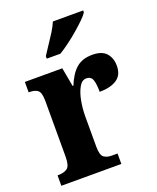

<svg xmlns="http://www.w3.org/2000/svg" viewBox="-142 -850 763 935"><g transform="rotate(-20 239.5 -383.0)"><path d="M12 0V-54H16Q46 -54 63 -66.5Q80 -79 80 -126V-414Q80 -458 65.5 -470Q51 -482 22 -482H18V-536H212L230 -438H234Q256 -493 287.5 -520.5Q319 -548 371 -548Q421 -548 443.5 -522.5Q466 -497 466 -457Q466 -409 433 -387.5Q400 -366 344 -366Q344 -407 336.5 -428.5Q329 -450 304 -450Q282 -450 267 -423.5Q252 -397 244.5 -357.5Q237 -318 237 -276V-121Q237 -77 252.5 -65.5Q268 -54 293 -54H323V0ZM157 -619Q170 -640 187.5 -665.5Q205 -691 221.5 -717.5Q238 -744 247 -766H404V-756Q396 -743 376 -723.5Q356 -704 330.5 -682Q305 -660 278 -640Q251 -620 228 -606H157Z"/></g></svg>

Font: Noto Serif Georgian Condensed ExtraBold
Style: Regular
Weight: 800
Width: 3
Designer: Monotype Design Team, Akaki Razmadze
Foundry: Google LLC
Version: Version 2.003; ttfautohint (v1.8.4.7-5d5b)